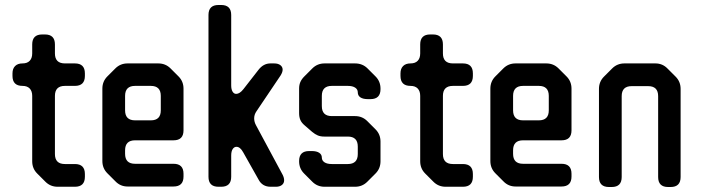

<svg xmlns="http://www.w3.org/2000/svg" viewBox="-20 -739 2806 769"><path d="M320 -42V-31Q320 9 280 9H211Q182 9 162 -11L129 -44Q109 -64 109 -93V-355Q109 -374 99 -384.5Q89 -395 70 -395Q30 -395 30 -435V-445Q30 -464 40.5 -474.5Q51 -485 70 -485Q89 -485 99 -495.5Q109 -506 109 -525V-561Q109 -601 149 -601H160Q200 -601 200 -561V-525Q200 -485 240 -485H280Q320 -485 320 -445V-435Q320 -395 280 -395H240Q200 -395 200 -355V-122Q200 -82 240 -82H280Q320 -82 320 -42Z M675 -177H521Q481 -177 481 -137V-123Q481 -83 521 -83H675Q715 -83 715 -43V-32Q715 8 675 8H491Q462 8 442 -13L410 -45Q390 -65 390 -94V-384Q390 -413 410 -433L442 -465Q462 -485 491 -485H614Q643 -485 663 -465L695 -433Q715 -413 715 -384V-217Q715 -177 675 -177ZM521 -257H584Q624 -257 624 -297V-355Q624 -395 584 -395H521Q481 -395 481 -355V-297Q481 -257 521 -257Z M927 -151Q918 -151 912 -142Q906 -133 906 -116V-31Q906 9 866 9H855Q815 9 815 -31V-679Q815 -719 855 -719H866Q906 -719 906 -679V-397Q906 -381 911.5 -372Q917 -363 926 -363Q940 -363 955 -382L1015 -459Q1035 -485 1063 -485H1078Q1094 -485 1103 -478Q1112 -471 1112 -460Q1112 -450 1104 -437L1007 -293Q998 -280 998 -265Q998 -251 1005 -238L1112 -39Q1118 -27 1118 -17Q1118 -5 1109 2Q1100 9 1085 9H1064Q1031 9 1016 -19L954 -129Q942 -151 927 -151Z M1413 -369Q1413 -381 1402.5 -388Q1392 -395 1373 -395H1309Q1269 -395 1269 -355V-314Q1269 -274 1309 -274H1402Q1431 -274 1451 -254L1484 -221Q1504 -201 1504 -172V-93Q1504 -64 1484 -44L1451 -11Q1431 9 1402 9H1280Q1251 9 1231 -11L1198 -44Q1178 -64 1178 -93V-94Q1178 -134 1218 -134H1229Q1248 -134 1258.5 -127Q1269 -120 1269 -108Q1269 -96 1279.5 -89Q1290 -82 1309 -82H1373Q1413 -82 1413 -122V-152Q1413 -192 1373 -192H1279Q1264 -192 1253 -196.5Q1242 -201 1230 -211L1200 -237Q1188 -247 1183 -258.5Q1178 -270 1178 -286V-384Q1178 -399 1183 -410.5Q1188 -422 1199 -433L1231 -465Q1251 -485 1280 -485H1402Q1432 -485 1452 -465L1484 -433Q1504 -413 1504 -384V-382Q1504 -342 1464 -342H1453Q1434 -342 1423.5 -349Q1413 -356 1413 -369Z M1874 -42V-31Q1874 9 1834 9H1765Q1736 9 1716 -11L1683 -44Q1663 -64 1663 -93V-355Q1663 -374 1653 -384.5Q1643 -395 1624 -395Q1584 -395 1584 -435V-445Q1584 -464 1594.5 -474.5Q1605 -485 1624 -485Q1643 -485 1653 -495.5Q1663 -506 1663 -525V-561Q1663 -601 1703 -601H1714Q1754 -601 1754 -561V-525Q1754 -485 1794 -485H1834Q1874 -485 1874 -445V-435Q1874 -395 1834 -395H1794Q1754 -395 1754 -355V-122Q1754 -82 1794 -82H1834Q1874 -82 1874 -42Z M2229 -177H2075Q2035 -177 2035 -137V-123Q2035 -83 2075 -83H2229Q2269 -83 2269 -43V-32Q2269 8 2229 8H2045Q2016 8 1996 -13L1964 -45Q1944 -65 1944 -94V-384Q1944 -413 1964 -433L1996 -465Q2016 -485 2045 -485H2168Q2197 -485 2217 -465L2249 -433Q2269 -413 2269 -384V-217Q2269 -177 2229 -177ZM2075 -257H2138Q2178 -257 2178 -297V-355Q2178 -395 2138 -395H2075Q2035 -395 2035 -355V-297Q2035 -257 2075 -257Z M2430 10H2419Q2379 10 2379 -30V-383Q2379 -412 2399 -432L2432 -465Q2452 -485 2481 -485H2605Q2634 -485 2654 -464L2686 -432Q2706 -412 2706 -383V-30Q2706 10 2666 10H2656Q2616 10 2616 -30V-354Q2616 -394 2576 -394H2510Q2470 -394 2470 -354V-30Q2470 10 2430 10Z"/></svg>

Font: ZCOOL QingKe HuangYou
Style: Regular
Weight: 400
Version: Version 1.000